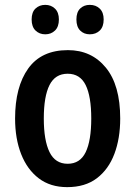

<svg xmlns="http://www.w3.org/2000/svg" viewBox="-20 -759 556 789"><path d="M474 -272Q474 -190 450 -126.5Q426 -63 378 -26.5Q330 10 256 10Q187 10 139.5 -26Q92 -62 67 -125.5Q42 -189 42 -272Q42 -402 96 -477.5Q150 -553 259 -553Q356 -553 415 -481Q474 -409 474 -272ZM160 -272Q160 -182 183.5 -134Q207 -86 258 -86Q309 -86 332 -133.5Q355 -181 355 -272Q355 -363 332 -409.5Q309 -456 258 -456Q207 -456 183.5 -409.5Q160 -363 160 -272ZM110 -679Q110 -709 126 -724Q142 -739 166 -739Q190 -739 206 -723.5Q222 -708 222 -679Q222 -649 206 -633.5Q190 -618 166 -618Q142 -618 126 -633.5Q110 -649 110 -679ZM294 -679Q294 -709 309.5 -724Q325 -739 349 -739Q374 -739 390 -723.5Q406 -708 406 -679Q406 -649 390 -633.5Q374 -618 349 -618Q325 -618 309.5 -633.5Q294 -649 294 -679Z"/></svg>

Font: Noto Sans Khmer UI Condensed SemiBold
Style: Regular
Weight: 600
Width: 3
Designer: Danh Hong and the Monotype Design Team
Foundry: Monotype Imaging Inc.
Version: Version 2.002; ttfautohint (v1.8.4.7-5d5b)